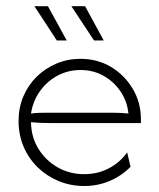

<svg xmlns="http://www.w3.org/2000/svg" viewBox="-20 -603 523 631"><path d="M256.9 8.3Q211.8 8.3 172.6 -8Q133.3 -24.3 103.8 -53.1Q74.3 -81.9 57.6 -120.8Q41 -159.7 41 -205.6Q41 -248.6 56.6 -285.8Q72.2 -322.9 100.3 -350.7Q128.5 -378.5 165.6 -394.1Q202.8 -409.7 244.4 -409.7Q300 -409.7 344.8 -383Q389.6 -356.2 416.3 -311.1Q443.1 -266 443.1 -211.1V-198.6H141Q126.4 -198.6 111.5 -199.3Q96.5 -200 81.9 -201.4Q82.6 -152.1 106.6 -113.5Q130.6 -75 169.8 -52.8Q209 -30.6 256.9 -30.6Q300.7 -30.6 337.5 -49.7Q374.3 -68.8 397.9 -102.1L409 -54.9Q380.6 -25.7 341.3 -8.7Q302.1 8.3 256.9 8.3ZM81.9 -229.9Q96.5 -231.9 111.5 -232.3Q126.4 -232.6 141 -232.6H347.2Q364.6 -232.6 377.4 -231.9Q390.3 -231.2 402.1 -229.9Q397.9 -270.8 375.7 -303.1Q353.5 -335.4 319.8 -354.2Q286.1 -372.9 244.4 -372.9Q203.5 -372.9 168.8 -354.2Q134 -335.4 111.1 -303.1Q88.2 -270.8 81.9 -229.9ZM288.9 -470.1 214.6 -582.6H259.7L320.8 -470.1ZM166.7 -470.1 93.1 -582.6H137.5L199.3 -470.1Z"/></svg>

Font: Afacad Flux ExtraLight
Style: Regular
Weight: 250
Designer: Kristian Moeller
Foundry: Dicotype
Version: Version 1.100